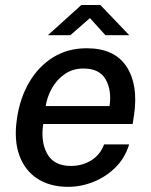

<svg xmlns="http://www.w3.org/2000/svg" viewBox="-20 -714 584 744"><path d="M244.5 10Q173.5 10 124.8 -21.8Q76 -53.5 54.8 -112.5Q33.5 -171.5 45.5 -253Q57 -333.5 93.2 -395.2Q129.5 -457 186 -492Q242.5 -527 316 -527Q423 -527 469.8 -456.8Q516.5 -386.5 499.5 -269L494 -233.5H147.5Q137 -164 163.2 -117.5Q189.5 -71 254.5 -71Q298 -71 332.8 -92Q367.5 -113 383.5 -154.5H480.5Q464 -101 426.8 -64.5Q389.5 -28 341.5 -9Q293.5 10 244.5 10ZM157 -303H404.5Q413.5 -364 389.5 -406.2Q365.5 -448.5 303.5 -448.5Q262 -448.5 231 -427Q200 -405.5 181.2 -372Q162.5 -338.5 157 -303ZM165.5 -577.5 295 -694.5H369L481 -577.5H388.5L328.5 -644L252.5 -577.5Z"/></svg>

Font: Public Sans Medium
Style: Italic
Weight: 500
Italic angle: -8°
Designer: The Public Sans project authors (U.S. Web Design System). Libre Franklin designed by Pablo Impallari and Rodrigo Fuenzal
Version: Version 1.007; ttfautohint (v1.8.1) -l 8 -r 50 -G 200 -x 14 